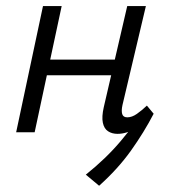

<svg xmlns="http://www.w3.org/2000/svg" viewBox="-20 -434 558 630"><path d="M365.6 5.2Q347.5 5.2 334.6 -3.3Q321.6 -11.7 317.5 -31.1Q313.3 -50.5 320.5 -82.3L397.5 -414.2H458.7L381.8 -89Q377.8 -70.5 381 -59.8Q384.2 -49 397.7 -49Q413 -49 429.1 -60.3Q445.2 -71.5 462 -87.5L484.2 -60.8Q456.1 -31.5 425.5 -13.1Q394.9 5.2 365.6 5.2ZM33 0 121.1 -414.2H182.4L93.7 0ZM100.7 -187.1 111.5 -238.5H391L379.7 -187.1ZM305.2 175.5 261.6 139.1Q328.1 85.9 375.9 29.1Q423.7 -27.6 461.5 -85.7L484.2 -60.8Q452.7 -0.1 409.7 60.3Q366.6 120.6 305.2 175.5Z"/></svg>

Font: Ysabeau
Style: Bold Italic
Weight: 700
Italic angle: -12°
Designer: Christian Thalmann (Catharsis Fonts)
Version: Version 2.002